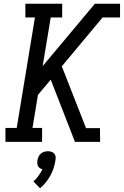

<svg xmlns="http://www.w3.org/2000/svg" viewBox="-20 -755 659 1022"><path d="M379 0 250 -331 182 -250 153 -74H204V0H9V-74H69L166 -662H115V-735H311V-662H250L207 -403L485 -735H619V-662H526L309 -402L438 -73H512L513 0ZM193 247 158 211Q173 197 185 180.5Q197 164 206 146Q198 144 191.5 139.5Q185 135 182 128.5Q179 122 178.5 114.5Q178 107 179 99Q181 89 185 79.5Q189 70 197 63Q205 56 215 53Q225 50 235 50Q245 50 254 53Q263 56 269 63Q275 70 276 79.5Q277 89 275 99Q272 119 265.5 139.5Q259 160 248.5 179Q238 198 224 215.5Q210 233 193 247Z"/></svg>

Font: Iosevka Etoile
Style: Italic
Weight: 400
Italic angle: -9°
Designer: Belleve Invis
Foundry: Belleve Invis
Version: Version 22.1.2; ttfautohint (v1.8.4)